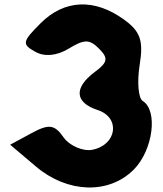

<svg xmlns="http://www.w3.org/2000/svg" viewBox="-20 -901 737 869"><path d="M164 -796C81 -713 78 -701 139 -667C181 -643 237 -648 291 -681C362 -724 385 -724 428 -681C471 -638 468 -619 410 -576C313 -504 318 -437 422 -403C527 -369 509 -244 397 -223C355 -215 294 -242 268 -279C227 -338 201 -341 122 -298L26 -246L143 -147C285 -27 472 -20 585 -133C673 -221 696 -401 626 -444C606 -456 600 -531 612 -606C630 -718 616 -759 539 -814C406 -909 271 -903 164 -796Z"/></svg>

Font: Hussar Skorodowane
Style: Bold
Weight: 700
Foundry: Cannot Into Space Fonts
Version: Version 0.892